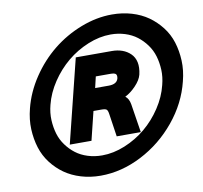

<svg xmlns="http://www.w3.org/2000/svg" viewBox="-96 -965 1196 1131"><g transform="rotate(-10 502.0 -400.0)"><path d="M611.8 -484.9Q615.7 -502.9 608.6 -511Q601.6 -519 576.2 -519H488.8L473.1 -452.1H554.2Q603 -452.1 611.8 -484.9ZM666 -320.8 692.9 -149.9H548.8L528.8 -284.2Q525.9 -307.1 518.8 -314Q511.7 -320.8 486.8 -320.8H439.9L397.9 -149.9H268.1L392.1 -649.9H607.9Q641.6 -649.9 669.7 -639.9Q697.8 -629.9 718.5 -609.6Q739.3 -589.4 746.1 -558.3Q752.9 -527.3 743.2 -484.9Q735.4 -453.6 704.1 -420.7Q672.9 -387.7 639.2 -371.1Q660.2 -355.5 666 -320.8ZM865.2 -400.9Q877.4 -447.3 875.5 -490.7Q873.5 -534.2 862.1 -572.8Q850.6 -611.3 827.1 -643.3Q803.7 -675.3 773.2 -698.5Q742.7 -721.7 702.4 -734.4Q662.1 -747.1 617.2 -747.1Q549.8 -747.1 480.7 -718.8Q411.6 -690.4 355.2 -643.6Q298.8 -596.7 256.3 -533Q213.9 -469.2 196.8 -400.9Q184.6 -354.5 186.8 -310.5Q189 -266.6 200.4 -228.3Q211.9 -189.9 235.4 -158Q258.8 -126 289.3 -102.8Q319.8 -79.6 360.1 -66.9Q400.4 -54.2 445.8 -54.2Q513.2 -54.2 582.3 -82.5Q651.4 -110.8 707.8 -157.7Q764.2 -204.6 806.4 -268.6Q848.6 -332.5 865.2 -400.9ZM988.8 -400.9Q958 -274.9 870.4 -168.5Q782.7 -62 662.1 0Q541.5 62 417 62Q355 62 299.8 45.4Q244.6 28.8 202.1 -1.2Q159.7 -31.2 127.4 -73.5Q95.2 -115.7 79.1 -167.2Q63 -218.8 60.3 -277.8Q57.6 -336.9 74.2 -400.9Q97.7 -494.6 154.8 -580.1Q211.9 -665.5 288.6 -727.3Q365.2 -789.1 458.7 -825.4Q552.2 -861.8 645 -861.8Q707.5 -861.8 762.7 -845.5Q817.9 -829.1 860.4 -799.1Q902.8 -769 935.3 -727.1Q967.8 -685.1 983.9 -633.8Q1000 -582.5 1002.7 -523.4Q1005.4 -464.4 988.8 -400.9Z"/></g></svg>

Font: Sinkin Sans 900 X Black Italic
Style: Regular
Weight: 950
Italic angle: -112°
Designer: Keith Bates
Foundry: K-Type
Version: Sinkin Sans (version 1.0)  by Keith Bates   •   © 2014   www